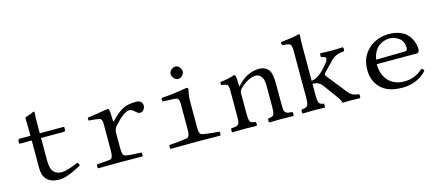

<svg xmlns="http://www.w3.org/2000/svg" viewBox="-52 -1214 3943 1733"><g transform="rotate(-15 1920.0 -347.5)"><path d="M89 -440H188Q188 -478 187.5 -511Q187 -544 186.5 -561Q186 -578 185.5 -590.5Q185 -603 185 -606Q185 -610 191 -613Q197 -616 209 -619.5Q221 -623 227 -625Q269 -643 271 -643Q279 -643 279 -634Q275 -594 275 -529V-440H495Q503 -440 503 -434V-409Q503 -396 479 -396H275V-187Q275 -107 303 -78Q331 -49 377 -49Q424 -49 531 -94Q544 -93 549 -66Q412 10 342 10Q188 10 188 -139V-396H76Q71 -396 71 -402V-420Q71 -440 89 -440Z M941 -406Q941 -371 946 -371Q948 -371 951 -374Q1010 -436 1058 -463Q1106 -490 1189 -490Q1219 -490 1232.5 -474Q1246 -458 1246 -439Q1246 -418 1232 -401Q1218 -384 1199 -384Q1178 -384 1153 -411Q1147 -418 1133 -425Q1119 -432 1109 -432Q1058 -432 965 -328Q941 -301 941 -264V-126Q941 -88 945.5 -72Q950 -56 963 -49Q983 -39 1116 -35Q1120 -30 1120 -16Q1120 -2 1116 2Q1030 0 910 0Q787 0 703 2Q698 -2 698 -16Q698 -30 703 -35Q823 -41 835 -49Q854 -62 854 -126V-368Q854 -412 838 -422Q831 -426 791.5 -431Q752 -436 732 -436Q726 -453 730 -464Q819 -476 921 -493Q930 -493 933 -485Q941 -469 941 -406Z M1554 -650Q1554 -671 1572.5 -688Q1591 -705 1612 -705Q1634 -705 1650 -686Q1666 -667 1666 -645Q1666 -626 1648 -608Q1630 -590 1608 -590Q1588 -590 1571 -609Q1554 -628 1554 -650ZM1660 -134Q1660 -109 1661.5 -94.5Q1663 -80 1667 -71Q1671 -62 1678 -57Q1686 -51 1743.5 -44Q1801 -37 1844 -35Q1849 -30 1849 -16Q1849 -2 1844 2Q1758 0 1618 0Q1463 0 1379 2Q1375 -2 1375 -16Q1375 -30 1379 -35Q1421 -37 1484 -44Q1547 -51 1555 -57Q1560 -61 1563.5 -67Q1567 -73 1569 -82Q1571 -91 1572 -103.5Q1573 -116 1573 -134V-364Q1573 -401 1562 -415Q1556 -423 1527.5 -425.5Q1499 -428 1422 -430Q1414 -446 1420 -463Q1527 -470 1594 -482Q1656 -493 1660 -493Q1665 -493 1669.5 -489Q1674 -485 1674 -480Q1674 -474 1667 -442.5Q1660 -411 1660 -372Z M2132 -389Q2223 -490 2337 -490Q2389 -490 2420 -456Q2450 -423 2450 -322V-126Q2450 -94 2452 -77.5Q2454 -61 2464 -51.5Q2474 -42 2486.5 -39.5Q2499 -37 2527 -35Q2531 -30 2531 -16Q2531 -2 2527 2Q2441 0 2406 0Q2385 0 2301 2Q2297 -2 2297 -16Q2297 -30 2301 -35Q2330 -38 2341 -43.5Q2352 -49 2357.5 -66.5Q2363 -84 2363 -126V-325Q2363 -378 2348 -402Q2325 -438 2295 -438Q2221 -438 2140 -359Q2123 -340 2123 -317V-126Q2123 -84 2128 -66.5Q2133 -49 2144 -43.5Q2155 -38 2183 -35Q2188 -30 2188 -16Q2188 -2 2183 2Q2099 0 2079 0Q2038 0 1956 2Q1952 -2 1952 -16Q1952 -30 1956 -35Q1986 -38 1998.5 -40Q2011 -42 2021.5 -52Q2032 -62 2034 -78Q2036 -94 2036 -126V-368Q2036 -410 2024.5 -421Q2013 -432 1971 -436Q1965 -453 1969 -464Q2059 -476 2103 -493Q2111 -493 2115 -485Q2123 -467 2123 -389Q2123 -377 2132 -389Z M2681 -132V-559Q2681 -615 2667.5 -627Q2654 -639 2597 -641Q2586 -652 2591 -671Q2626 -674 2684 -682.5Q2742 -691 2759 -698Q2772 -698 2772 -688Q2768 -648 2768 -583V-262Q2803 -265 2845 -296Q2880 -321 2934 -388Q2939 -395 2942.5 -402Q2946 -409 2948 -419.5Q2950 -430 2940 -437Q2930 -444 2908 -445Q2903 -450 2903 -463.5Q2903 -477 2908 -482Q2920 -482 2954.5 -480.5Q2989 -479 3013 -479Q3036 -479 3071 -480.5Q3106 -482 3118 -482Q3123 -477 3123 -463.5Q3123 -450 3118 -445Q3037 -438 2997 -396L2902 -297Q2898 -293 2898 -286Q2898 -277 2906 -267L3053 -82Q3074 -57 3095 -47.5Q3116 -38 3149 -35Q3154 -30 3154 -16.5Q3154 -3 3149 2Q3083 0 3049 0Q3034 0 2990 2Q2988 2 2986 -3Q2980 -27 2939 -82L2858 -192Q2840 -216 2812 -228Q2799 -233 2768 -234V-132Q2768 -72 2778 -55Q2788 -38 2820 -35Q2824 -30 2824 -16Q2824 -2 2820 2Q2734 0 2729 0Q2698 0 2614 2Q2610 -2 2610 -16Q2610 -30 2614 -35Q2657 -38 2669 -54.5Q2681 -71 2681 -132Z M3379 -296 3653 -300Q3663 -300 3668 -308.5Q3673 -317 3673 -326Q3673 -390 3632 -420Q3591 -450 3545 -450Q3488 -450 3441.5 -414Q3395 -378 3379 -296ZM3751 -109Q3768 -108 3774 -87Q3736 -42 3676 -16Q3616 10 3547 10Q3406 10 3340 -61Q3278 -125 3278 -226Q3278 -347 3357.5 -418.5Q3437 -490 3547 -490Q3608 -490 3653.5 -471.5Q3699 -453 3724 -422Q3749 -391 3761 -356.5Q3773 -322 3773 -284Q3773 -274 3766 -264.5Q3759 -255 3749 -255H3374Q3374 -176 3411 -120Q3468 -40 3577 -40Q3676 -40 3751 -109Z"/></g></svg>

Font: Libertinus Mono
Style: Regular
Weight: 400
Designer: Philipp H. Poll
Foundry: Khaled Hosny
Version: Version 6.7